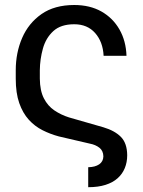

<svg xmlns="http://www.w3.org/2000/svg" viewBox="-20 -573 580 779"><path d="M337.9 186.5V105.5Q365.7 105 382.3 93.8Q398.9 82.5 399.4 61.5Q398.9 38.6 383.3 26.4Q367.7 14.2 344.7 9.8L218.8 -19.5Q184.1 -28.8 152.6 -44.7Q121.1 -60.5 96.7 -87.4Q72.3 -114.3 58.1 -154.8Q43.9 -195.3 43.9 -253.9V-288.1Q43.9 -358.9 69.8 -418.9Q95.7 -479 148.4 -515.9Q201.2 -552.7 281.2 -552.7Q344.7 -552.7 391.4 -526.4Q438 -500 464.6 -453.6Q491.2 -407.2 493.2 -346.7H400.4Q397.5 -403.3 366 -439Q334.5 -474.6 281.2 -474.6Q226.6 -474.6 196.3 -446.8Q166 -418.9 154.1 -376Q142.1 -333 141.6 -288.1V-253.9Q142.1 -205.1 158 -174.1Q173.8 -143.1 200.7 -125Q227.5 -106.9 259.8 -96.7L399.4 -56.6Q445.3 -43 470.5 -17.6Q495.6 7.8 496.1 56.6Q496.1 85.4 486.3 109.1Q476.6 132.8 457.3 150.1Q438 167.5 408.2 177Q378.4 186.5 337.9 186.5Z"/></svg>

Font: Inter V
Style: 
Weight: 400
Designer: Rasmus Andersson
Foundry: rsms
Version: Version 4.000;git-a3f224843